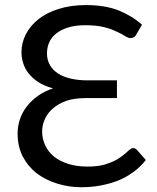

<svg xmlns="http://www.w3.org/2000/svg" viewBox="-20 -745 633 772"><path d="M566.4 -101.6Q543.9 -73.2 515.6 -52.7Q487.3 -32.2 454.1 -18.6Q420.9 -5.9 383.8 1Q346.7 7.8 307.6 7.8Q256.8 7.8 210 -6.8Q163.1 -21.5 127.9 -47.9Q92.8 -75.2 71.3 -116.2Q50.8 -156.2 50.8 -208Q50.8 -238.3 60.5 -266.6Q70.3 -294.9 88.9 -318.4Q107.4 -341.8 133.8 -360.4Q160.2 -378.9 193.4 -389.6Q158.2 -399.4 133.8 -415Q110.4 -430.7 94.7 -450.2Q80.1 -468.8 73.2 -491.2Q66.4 -512.7 66.4 -535.2Q66.4 -573.2 84 -607.4Q101.6 -641.6 134.8 -668Q168 -694.3 215.8 -709Q264.6 -724.6 325.2 -724.6Q402.3 -724.6 457 -703.1Q511.7 -680.7 550.8 -645.5Q543.9 -632.8 529.3 -608.4Q523.4 -596.7 516.6 -594.7Q509.8 -591.8 504.9 -591.8Q496.1 -591.8 483.4 -599.6Q470.7 -608.4 450.2 -617.2Q429.7 -627.9 399.4 -635.7Q368.2 -643.6 323.2 -643.6Q283.2 -643.6 254.9 -634.8Q225.6 -626 206.1 -610.4Q186.5 -594.7 177.7 -574.2Q168.9 -553.7 168.9 -530.3Q168.9 -503.9 180.7 -483.4Q192.4 -462.9 213.9 -449.2Q235.4 -435.5 265.6 -428.7Q295.9 -421.9 332 -421.9Q372.1 -421.9 450.2 -421.9Q450.2 -404.3 450.2 -350.6Q418.9 -350.6 324.2 -350.6Q280.3 -350.6 247.1 -339.8Q214.8 -328.1 192.4 -308.6Q170.9 -290 160.2 -265.6Q149.4 -241.2 149.4 -216.8Q149.4 -186.5 162.1 -160.2Q173.8 -134.8 197.3 -115.2Q220.7 -96.7 254.9 -85.9Q289.1 -75.2 332 -75.2Q371.1 -75.2 400.4 -83Q428.7 -91.8 448.2 -102.5Q467.8 -114.3 480.5 -125Q492.2 -135.7 499 -141.6Q503.9 -144.5 507.8 -147.5Q511.7 -149.4 515.6 -149.4Q524.4 -149.4 530.3 -142.6Q542 -128.9 566.4 -101.6Z"/></svg>

Font: Lato
Style: Regular
Weight: 400
Designer: Lukasz Dziedzic with Adam Twardoch and Botio Nikoltchev
Version: Version 2.015; 2015-08-06; http://www.latofonts.com/